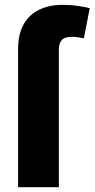

<svg xmlns="http://www.w3.org/2000/svg" viewBox="-20 -778 393 798"><path d="M55.2 0V-574.7Q55.2 -636.2 78.4 -677Q101.6 -717.8 143.3 -737.8Q185.1 -757.8 240.2 -757.8Q275.9 -757.8 307.1 -752.9Q338.4 -748 353 -744.1L328.6 -618.7Q318.8 -621.1 305.4 -623Q292 -625 278.8 -625Q248.5 -625 236.6 -611.3Q224.6 -597.7 224.6 -572.8V0Z"/></svg>

Font: Inter 16pt ExtraBold
Style: Regular
Weight: 800
Version: Version 4.001;git-66647c0bb